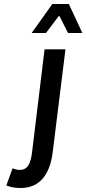

<svg xmlns="http://www.w3.org/2000/svg" viewBox="-20 -739 434 965"><path d="M141 27C134 84 119 115 79 115C65 115 54 111 43 107L12 193C28 200 51 206 83 206C187 206 232 129 245 25L309 -491H204ZM139 -573H211L275 -658H279L322 -573H394L326 -719H243Z"/></svg>

Font: Falling Sky
Style: CondObl
Weight: 400
Designer: Paul D. Hunt
Foundry: Adobe Systems Incorporated
Version: Version 1.02